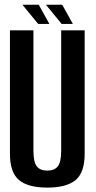

<svg xmlns="http://www.w3.org/2000/svg" viewBox="-20 -806 416 830"><path d="M184.5 5Q101 5 62 -27.8Q23 -60.5 23 -141.5V-675H124.5V-154.5Q124.5 -105.5 139 -87Q153.5 -68.5 184.5 -68.5Q215.5 -68.5 230 -87Q244.5 -105.5 244.5 -154.5V-675H346V-141.5Q346 -60.5 307 -27.8Q268 5 184.5 5ZM246.5 -702.5 178.5 -785.5H249L295 -702.5ZM145 -702.5 77 -785.5H147.5L193.5 -702.5Z"/></svg>

Font: Anybody Condensed Medium
Style: Regular
Weight: 500
Width: 3
Designer: Tyler Finck
Foundry: Etcetera Type Company
Version: Version 1.010; ttfautohint (v1.8.3) -l 8 -r 50 -G 200 -x 14 